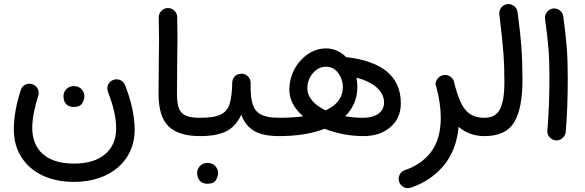

<svg xmlns="http://www.w3.org/2000/svg" viewBox="-20 -658 2932 962"><path d="M351.1 253.4C533.2 253.4 654.8 146 654.8 -6.8C654.8 -81.5 635.3 -158.2 606.4 -231.9C596.7 -255.4 575.2 -260.7 563.5 -260.7C557.6 -260.7 551.8 -259.3 545.9 -256.8C522.9 -247.6 517.6 -226.6 517.6 -214.8C517.6 -209 519 -203.1 521.5 -196.8C546.4 -130.9 562 -71.8 562 -15.1C562 40 543.5 83.5 506.8 114.7C469.7 146 417.5 161.6 349.6 161.6C214.8 161.6 141.6 94.7 141.6 -17.1C141.6 -65.9 153.8 -122.1 170.9 -176.3C172.9 -181.6 173.8 -187 173.8 -192.4C173.8 -205.6 167 -227.1 143.6 -235.4C138.2 -237.8 132.8 -238.8 127.4 -238.8C114.3 -238.8 93.8 -232.4 84.5 -208.5C63 -142.1 49.3 -73.7 49.3 -9.8C49.3 42.5 61.5 88.4 86.4 127.9C135.7 207 228.5 253.4 351.1 253.4ZM297.9 -176.3C297.9 -167.5 299.3 -159.7 301.8 -152.8C307.6 -136.7 321.8 -122.1 349.6 -122.1C370.6 -122.1 384.8 -128.4 392.1 -141.1C399.4 -153.3 402.8 -165 402.8 -175.8C402.8 -186 399.9 -194.8 394.5 -203.1C386.2 -216.8 371.1 -226.6 349.6 -226.6C318.8 -226.6 297.9 -202.1 297.9 -176.3Z M774.4 -188.5C774.4 -110.8 791.5 -56.2 825.2 -24.4C858.9 7.8 911.1 23.9 982.9 23.9H983.4C1008.8 23.9 1029.3 3.4 1029.3 -22C1029.3 -47.4 1008.8 -67.9 983.4 -67.9H982.9C887.7 -67.9 866.7 -97.7 866.7 -189.9C866.7 -314.5 869.1 -402.8 869.1 -456.1C869.1 -494.6 868.7 -533.7 867.7 -573.2C867.2 -598.6 845.2 -617.7 822.3 -617.7H819.8C794.4 -617.2 775.4 -595.2 775.4 -571.3V-569.8C776.4 -529.3 776.9 -490.2 776.9 -452.1C776.9 -398.9 774.4 -311.5 774.4 -188.5Z M937 -22C937 3.4 958 23.9 983.4 23.9C1036.6 23.9 1079.6 16.1 1112.3 0.5C1144.5 -15.1 1169.9 -43 1189 -83C1217.8 -4.9 1277.3 23.9 1378.9 23.9H1379.4C1404.8 23.9 1425.3 3.4 1425.3 -22C1425.3 -47.4 1404.8 -67.9 1379.4 -67.9H1378.9C1338.4 -67.9 1308.1 -73.2 1287.1 -84.5C1245.1 -106.4 1235.8 -154.8 1235.8 -225.1V-240.2V-242.7C1235.8 -265.6 1218.3 -287.1 1192.9 -288.6H1188.5C1166.5 -288.6 1145 -272.9 1143.6 -245.1C1143.1 -200.7 1138.7 -165.5 1131.3 -139.6C1124 -113.8 1108.9 -95.2 1086.4 -84.5C1064 -73.2 1029.8 -67.9 983.4 -67.9C958 -67.9 937 -47.4 937 -22ZM967.8 208.5C967.8 217.3 969.2 225.1 971.7 231.9C977.5 248 991.7 262.7 1019.5 262.7C1040.5 262.7 1054.7 256.3 1062 244.1C1069.3 231.4 1072.8 219.7 1072.8 209C1072.8 198.7 1069.8 189.9 1064.5 181.6C1056.2 168 1041 158.2 1019.5 158.2C988.8 158.2 967.8 182.6 967.8 208.5Z M1333.5 -22C1333.5 3.4 1354 23.9 1379.4 23.9C1463.9 23.9 1542.5 12.2 1606.9 -12.7C1669.4 11.7 1734.4 23.9 1801.3 23.9C1856.4 23.9 1901.9 8.8 1936.5 -21.5C1971.2 -51.3 1988.3 -90.8 1988.3 -140.1C1988.3 -275.4 1895.5 -349.1 1721.7 -371.1C1719.2 -371.6 1716.8 -371.6 1714.4 -371.6C1687.5 -398.9 1653.3 -415.5 1614.3 -415.5C1581.1 -415.5 1550.3 -405.8 1522.5 -386.7C1466.3 -348.1 1429.7 -282.2 1429.7 -208C1429.7 -156.7 1456.5 -111.8 1499 -75.2C1463.4 -70.3 1423.3 -67.9 1379.4 -67.9C1354 -67.9 1333.5 -47.4 1333.5 -22ZM1520 -215.8C1520 -244.6 1529.3 -270 1547.9 -291.5C1565.9 -313 1587.9 -323.7 1613.8 -323.7C1638.7 -323.7 1658.7 -313.5 1674.3 -292.5C1689.9 -271.5 1697.8 -248 1697.8 -221.2C1697.8 -167 1665 -129.9 1611.8 -105C1557.1 -130.9 1520 -168.5 1520 -215.8ZM1770.5 -223.1C1770.5 -238.8 1769 -253.9 1766.1 -269C1852.1 -246.1 1904.3 -201.7 1904.3 -144.5C1904.3 -97.7 1865.7 -67.9 1799.8 -67.9C1769 -67.9 1739.3 -70.3 1709.5 -75.7C1748 -113.3 1770.5 -162.1 1770.5 -223.1Z M2165 -226.1C2165.5 -224.6 2166 -222.7 2166.5 -221.2C2181.2 -165.5 2188.5 -114.7 2188.5 -68.4C2188.5 2.4 2172.4 59.1 2140.6 102.1C2108.4 145 2064.5 175.8 2008.8 194.3C1988.8 200.7 1977.5 220.7 1977.5 236.8C1977.5 241.7 1978.5 247.1 1980 252.4C1986.3 274.4 2007.8 284.7 2022.9 284.7C2027.8 284.7 2033.2 283.7 2038.6 282.2C2104.5 260.3 2158.7 223.6 2202.1 172.9C2245.1 121.6 2270.5 56.6 2277.8 -22.5C2311.5 6.8 2354 23.9 2407.2 23.9H2407.7C2433.1 23.9 2453.6 3.4 2453.6 -22C2453.6 -47.4 2433.1 -67.9 2407.7 -67.9H2407.2C2318.8 -67.9 2288.1 -123 2258.8 -231.4L2254.9 -248C2250.5 -265.1 2235.4 -279.8 2215.8 -282.2C2214.4 -282.7 2212.4 -282.7 2210.4 -282.7C2207 -282.7 2203.1 -282.2 2199.7 -281.2C2174.8 -275.4 2162.6 -252.9 2162.6 -238.8C2162.6 -234.4 2163.6 -230.5 2165 -226.1Z M2361.8 -22C2361.8 3.4 2382.3 23.9 2407.7 23.9C2478.5 23.9 2528.3 1 2556.2 -45.4C2584 -91.3 2597.7 -162.1 2597.7 -258.3C2597.7 -376 2591.8 -457.5 2573.2 -597.7C2569.8 -622.6 2547.4 -637.7 2527.8 -637.7C2525.9 -637.7 2523.9 -637.7 2521.5 -637.2C2496.6 -633.8 2481.4 -611.8 2481.4 -590.8C2481.4 -589.4 2481.4 -587.4 2481.9 -585.4C2502 -424.3 2507.3 -349.1 2507.3 -242.7C2507.3 -185.5 2500 -142.6 2485.8 -112.8C2471.7 -83 2445.3 -67.9 2407.7 -67.9C2382.3 -67.9 2361.8 -47.4 2361.8 -22Z M2710.9 -563.5C2728 -438 2732.9 -382.8 2732.9 -268.6C2732.9 -225.1 2731.9 -180.7 2730.5 -134.3C2728.5 -87.9 2726.1 -44.4 2722.7 -4.4C2722.2 -2.9 2722.2 -1 2722.2 0.5C2722.2 21.5 2739.3 43 2764.6 45.4H2768.6C2790 45.4 2812.5 27.8 2814.5 2.9C2821.8 -77.6 2824.7 -175.8 2824.7 -264.2C2824.7 -385.3 2819.3 -448.7 2802.2 -575.7C2799.8 -600.6 2776.9 -615.7 2756.8 -615.7C2754.9 -615.7 2752.9 -615.7 2750.5 -615.2C2725.6 -611.8 2710.4 -589.8 2710.4 -568.8C2710.4 -567.4 2710.4 -565.4 2710.9 -563.5Z"/></svg>

Font: Mikhak Medium
Style: Regular
Weight: 500
Designer: Amin Abedi
Version: Version 3.2